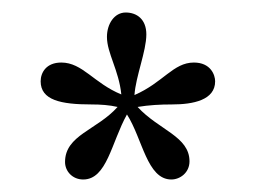

<svg xmlns="http://www.w3.org/2000/svg" viewBox="-20 -718 409 307"><path d="M168 -547C135 -510 84 -502 84 -459C84 -444 96 -431 113 -431C151 -431 158 -490 183 -535C208 -496 215 -431 254 -431C268 -431 283 -442 283 -460C283 -500 234 -510 200 -547C218 -550 236 -551 255 -551C289 -551 324 -558 324 -588C324 -598 317 -618 290 -618C257 -618 241 -586 195 -566C197 -596 214 -636 214 -663C214 -687 199 -698 181 -698C163 -698 151 -680 151 -659C151 -633 170 -606 174 -567C130 -585 112 -618 78 -618C54 -618 45 -602 45 -588C45 -558 77 -551 126 -551C141 -551 155 -550 168 -547Z"/></svg>

Font: Libertinus Serif Display
Style: Regular
Weight: 400
Designer: Philipp H. Poll
Foundry: Khaled Hosny
Version: Version 6.1